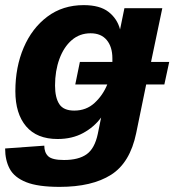

<svg xmlns="http://www.w3.org/2000/svg" viewBox="-24 -568 695 750"><path d="M209 162Q124 162 78 143.5Q32 125 14 91.5Q-4 58 -4 12L149 1Q149 28 164.5 42.5Q180 57 226 57Q283 57 314.5 34.5Q346 12 358 -45L371 -109Q344 -72 301 -48.5Q258 -25 201 -25Q120 -25 78 -74.5Q36 -124 36 -212Q36 -306 68.5 -382Q101 -458 161 -503Q221 -548 303 -548Q366 -548 400 -521.5Q434 -495 445 -453L462 -536H610L566 -326H637L618 -238H547L508 -48Q484 68 409.5 115Q335 162 209 162ZM266 -136Q313 -136 345.5 -166Q378 -196 395 -238H270L288 -326H415Q415 -333 415 -340Q415 -385 393 -411.5Q371 -438 330 -438Q287 -438 256 -411Q225 -384 208 -337.5Q191 -291 191 -234Q191 -187 207.5 -161.5Q224 -136 266 -136Z"/></svg>

Font: Geist
Style: Bold Italic
Weight: 700
Italic angle: -12°
Designer: Basement.studio, Andrés Briganti, Mateo Zaragoza
Foundry: Basement.studio, Vercel, Andrés Briganti, Guido Ferreyra, Mateo Zaragoza
Version: Version 1.500; ttfautohint (v1.8.4.7-5d5b)